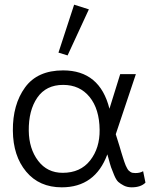

<svg xmlns="http://www.w3.org/2000/svg" viewBox="-20 -785 668 821"><path d="M269 -548 230 -560 297 -765 360 -745ZM244 16Q148 16 92 -51Q36 -118 35 -226Q34 -338 87 -411Q140 -484 250 -484Q407 -484 448 -320L494 -468H561L475 -211L491 -160Q494 -149 498.5 -134.5Q503 -120 505.5 -112Q508 -104 511.5 -93.5Q515 -83 517.5 -77.5Q520 -72 523.5 -65.5Q527 -59 530 -56Q533 -53 537.5 -50Q542 -47 547 -46Q552 -45 559 -45Q579 -45 592 -53L602 -4Q582 16 543 16Q524 16 509.5 8.5Q495 1 486 -7Q477 -15 468 -36.5Q459 -58 455 -69.5Q451 -81 443 -111Q440 -120 439 -125Q387 16 244 16ZM248 -46Q324 -46 365.5 -99Q407 -152 406 -230Q405 -319 363 -370.5Q321 -422 250 -422Q177 -422 139.5 -367.5Q102 -313 103 -226Q104 -149 143 -97.5Q182 -46 248 -46Z"/></svg>

Font: Didact Gothic
Style: Regular
Weight: 400
Designer: Daniel Johnson
Foundry: Daniel Johnson
Version: Version 2.101;PS 002.101;hotconv 1.0.88;makeotf.lib2.5.64775